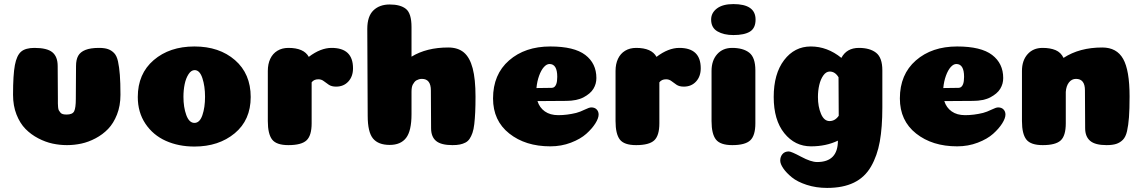

<svg xmlns="http://www.w3.org/2000/svg" viewBox="-20 -712 5606 942"><path d="M307 -150Q336 -150 344 -166.5Q352 -183 352 -227L353 -388Q353 -419 363.5 -438Q374 -457 399 -467Q424 -477 466 -477Q493 -477 510 -471Q527 -465 540 -451.5Q553 -438 559 -410.5Q565 -383 568 -344.5Q571 -306 571 -247Q571 -193 554 -150Q537 -107 510.5 -79.5Q484 -52 449 -33.5Q414 -15 379 -7.5Q344 0 308.5 0Q273 0 238 -7.5Q203 -15 167.5 -33.5Q132 -52 105 -79.5Q78 -107 61 -150Q44 -193 44 -247Q44 -345 53 -392.5Q62 -440 83.5 -458.5Q105 -477 149 -477Q211 -477 237 -455.5Q263 -434 263 -388L264 -228Q264 -212 264 -204.5Q264 -197 265 -186Q266 -175 269 -170Q272 -165 276.5 -159.5Q281 -154 288.5 -152Q296 -150 307 -150Z M986 -237Q986 -289 973 -328.5Q960 -368 935 -368Q918 -368 905 -348Q892 -328 886 -299Q880 -270 880 -237Q880 -186 894 -147.5Q908 -109 934 -109Q960 -109 973 -147Q986 -185 986 -237ZM934 7Q856 7 793.5 -21Q731 -49 693.5 -105Q656 -161 656 -236Q656 -350 734 -417Q812 -484 934 -484Q1056 -484 1133 -417Q1210 -350 1210 -236Q1210 -123 1131.5 -58Q1053 7 934 7Z M1509 -107Q1509 -47 1484 -23.5Q1459 0 1395 0Q1336 0 1315 -27.5Q1294 -55 1294 -118V-364Q1294 -398 1306 -423.5Q1318 -449 1341 -463Q1364 -477 1395 -477Q1471 -477 1495 -433Q1553 -477 1607 -477Q1712 -477 1712 -377Q1712 -337 1689 -312Q1666 -287 1629 -287Q1607 -287 1593.5 -296Q1580 -305 1568.5 -314Q1557 -323 1542 -323Q1520 -323 1509 -308Z M2094 -268Q2094 -325 2050 -325Q2042 -325 2035.5 -323Q2029 -321 2023.5 -318Q2018 -315 2013.5 -309.5Q2009 -304 2005.5 -297.5Q2002 -291 2000.5 -282Q1999 -273 1999 -262V-152Q1999 -70 1972.5 -35.5Q1946 -1 1892 -1Q1836 -1 1810 -32.5Q1784 -64 1784 -144L1782 -570Q1782 -632 1812 -661Q1842 -690 1892 -690Q1945 -690 1972 -668Q1999 -646 1999 -579V-434Q2073 -479 2179 -479Q2227 -479 2256 -454.5Q2285 -430 2299 -377Q2313 -324 2313 -238Q2313 -194 2311.5 -162Q2310 -130 2307 -103.5Q2304 -77 2298 -60Q2292 -43 2284 -31Q2276 -19 2263.5 -12.5Q2251 -6 2236 -3Q2221 0 2200 0Q2144 0 2119.5 -20.5Q2095 -41 2095 -83Z M2680 6Q2558 6 2478.5 -57Q2399 -120 2399 -229Q2399 -347 2477.5 -415.5Q2556 -484 2680 -484Q2797 -484 2851.5 -442.5Q2906 -401 2906 -329Q2906 -315 2902.5 -302Q2899 -289 2891.5 -276.5Q2884 -264 2871.5 -253.5Q2859 -243 2843 -234.5Q2827 -226 2805 -221.5Q2783 -217 2758 -217L2617 -216Q2627 -184 2653 -165.5Q2679 -147 2719 -147Q2762 -147 2807 -158Q2826 -163 2848.5 -174Q2871 -185 2881 -185Q2898 -185 2907.5 -175Q2917 -165 2917 -150Q2917 -132 2901 -106.5Q2885 -81 2856.5 -55.5Q2828 -30 2781 -12Q2734 6 2680 6ZM2612 -280Q2681 -281 2687 -281Q2702 -281 2709 -299Q2714 -312 2714 -335Q2714 -398 2676 -398Q2662 -398 2648.5 -383Q2635 -368 2625 -340.5Q2615 -313 2612 -280Z M3215 -107Q3215 -47 3190 -23.5Q3165 0 3101 0Q3042 0 3021 -27.5Q3000 -55 3000 -118V-364Q3000 -398 3012 -423.5Q3024 -449 3047 -463Q3070 -477 3101 -477Q3177 -477 3201 -433Q3259 -477 3313 -477Q3418 -477 3418 -377Q3418 -337 3395 -312Q3372 -287 3335 -287Q3313 -287 3299.5 -296Q3286 -305 3274.5 -314Q3263 -323 3248 -323Q3226 -323 3215 -308Z M3469 -616Q3469 -649 3497.5 -670.5Q3526 -692 3578 -692Q3687 -692 3687 -616Q3687 -574 3659.5 -557Q3632 -540 3578 -540Q3531 -540 3500 -558Q3469 -576 3469 -616ZM3686 -107Q3686 -47 3661 -23.5Q3636 0 3573 0Q3514 0 3492.5 -27.5Q3471 -55 3471 -118V-364Q3471 -415 3498.5 -446Q3526 -477 3572 -477Q3626 -477 3656 -453.5Q3686 -430 3686 -367Z M3959 6Q3880 6 3828 -58.5Q3776 -123 3776 -236Q3776 -350 3827 -417Q3878 -484 3958 -484Q4039 -484 4108 -428Q4134 -477 4194 -477Q4248 -477 4278.5 -453Q4309 -429 4309 -367V-184Q4309 -87 4296.5 -17.5Q4284 52 4253.5 105Q4223 158 4169.5 184Q4116 210 4038 210Q3984 210 3938 195Q3892 180 3865 158Q3838 136 3823 114Q3808 92 3808 76Q3808 57 3819 44Q3830 31 3850 31Q3862 31 3910.5 57Q3959 83 3989 83Q4091 83 4091 -22Q4033 6 3959 6ZM4095 -144 4094 -333Q4077 -361 4051 -361Q4033 -361 4019.5 -342Q4006 -323 3999.5 -295Q3993 -267 3993 -236Q3993 -189 4008 -153.5Q4023 -118 4050 -118Q4077 -118 4095 -144Z M4676 6Q4554 6 4474.5 -57Q4395 -120 4395 -229Q4395 -347 4473.5 -415.5Q4552 -484 4676 -484Q4793 -484 4847.5 -442.5Q4902 -401 4902 -329Q4902 -315 4898.5 -302Q4895 -289 4887.5 -276.5Q4880 -264 4867.5 -253.5Q4855 -243 4839 -234.5Q4823 -226 4801 -221.5Q4779 -217 4754 -217L4613 -216Q4623 -184 4649 -165.5Q4675 -147 4715 -147Q4758 -147 4803 -158Q4822 -163 4844.5 -174Q4867 -185 4877 -185Q4894 -185 4903.5 -175Q4913 -165 4913 -150Q4913 -132 4897 -106.5Q4881 -81 4852.5 -55.5Q4824 -30 4777 -12Q4730 6 4676 6ZM4608 -280Q4677 -281 4683 -281Q4698 -281 4705 -299Q4710 -312 4710 -335Q4710 -398 4672 -398Q4658 -398 4644.5 -383Q4631 -368 4621 -340.5Q4611 -313 4608 -280Z M5303 -269Q5303 -325 5259 -325Q5238 -325 5224.5 -307.5Q5211 -290 5209 -261V-107Q5209 -46 5184 -23Q5159 0 5096 0Q5037 0 5015.5 -27.5Q4994 -55 4994 -118V-364Q4994 -415 5021.5 -446Q5049 -477 5095 -477Q5133 -477 5159 -466Q5185 -455 5198 -428Q5276 -479 5388 -479Q5459 -479 5490.5 -423Q5522 -367 5522 -239Q5522 -176 5519 -136.5Q5516 -97 5509.5 -68.5Q5503 -40 5489 -26Q5475 -12 5456.5 -6Q5438 0 5409 0Q5353 0 5328.5 -21Q5304 -42 5304 -83Z"/></svg>

Font: Coiny
Style: Regular
Weight: 400
Version: Version 001.001